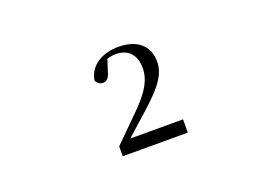

<svg xmlns="http://www.w3.org/2000/svg" viewBox="-70 -1083 1140 804"><g transform="rotate(-20 500.0 -681.5)"><path d="M361 -463H651V-522H416L511 -607C594 -681 632 -729 632 -787C632 -851 590 -900 500 -900C429 -900 369 -867 358 -801C364 -788 375 -780 389 -780C405 -780 417 -790 425 -822L440 -869C454 -873 467 -875 480 -875C535 -875 566 -839 566 -783C566 -730 539 -684 478 -623L361 -507Z"/></g></svg>

Font: Harano Aji Mincho K1
Style: Regular
Weight: 400
Foundry: Masamichi Hosoda
Version: HaranoAjiMinchoK1-Regular version 20230610;ttx 4.39.4